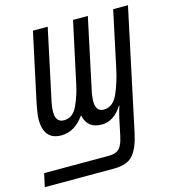

<svg xmlns="http://www.w3.org/2000/svg" viewBox="-149 -631 876 966"><g transform="rotate(-15 289.0 -148.0)"><path d="M-35 240H323Q395 240 425.5 204.5Q456 169 472 93L606 -536H529L467 -245Q453 -177 427.5 -118.5Q402 -60 353 -60Q312 -60 312 -114Q312 -140 321 -179L397 -536H320L251 -216Q239 -160 215.5 -110Q192 -60 146 -60Q103 -60 103 -114Q103 -144 114 -189L188 -536H111L34 -177Q30 -155 26.5 -133.5Q23 -112 23 -96Q23 10 114 10Q183 10 233 -60H235Q250 10 324 10Q388 10 431 -59H434Q428 -44 424.5 -29Q421 -14 417 1L398 91Q388 138 370 154.5Q352 171 317 171H-20Z"/></g></svg>

Font: Noto Sans UI Condensed
Style: Italic
Weight: 400
Width: 3
Italic angle: -12°
Designer: Monotype Design Team
Foundry: Monotype Imaging Inc.
Version: Version 1.901